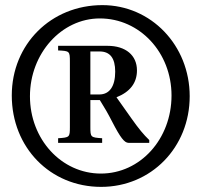

<svg xmlns="http://www.w3.org/2000/svg" viewBox="-20 -711 787 750"><path d="M650 -338C650 -168 528 -33 374 -33C220 -33 97 -167 97 -335C97 -502 220 -639 370 -639C526 -639 650 -506 650 -338ZM721 -335C721 -534 570 -691 380 -691C179 -691 26 -538 26 -338C26 -135 176 19 375 19C570 19 721 -135 721 -335ZM333 -342V-510H369C410 -510 430 -484 430 -431C430 -374 408 -342 368 -342ZM563 -153V-164C541 -185 522 -208 493 -249L435 -331C488 -352 515 -387 515 -436C515 -495 471 -532 400 -532H207V-514C252 -512 253 -511 253 -470V-215C253 -175 252 -174 207 -171V-153H379V-171C334 -174 333 -175 333 -215V-320H370C391 -286 400 -271 419 -234C450 -174 466 -153 482 -153Z"/></svg>

Font: XITS Math
Style: Bold
Weight: 700
Designer: MicroPress Inc., with final additions and corrections provided by Coen Hoffman, Elsevier (retired)
Version: Version 1.302